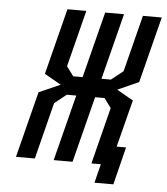

<svg xmlns="http://www.w3.org/2000/svg" viewBox="-53 -715 734 845"><g transform="rotate(5 314.0 -292.0)"><path d="M416.7 0H375L438.3 -250L407.5 -291.7H365.8L291.7 0H208.3L282.5 -291.7H240.8L188.3 -250L125 0H41.7L115.8 -291.7L210 -333.3L136.7 -375L210.8 -666.7H294.2L230.8 -416.7L261.7 -375H303.3L377.5 -666.7H460.8L386.7 -375H428.3L480.8 -416.7L544.2 -666.7H627.5L553.3 -375L460 -333.3L532.5 -291.7L479.2 -83.3H520.8L479.2 83.3H395.8Z"/></g></svg>

Font: Yulong
Style: Italic
Weight: 400
Italic angle: -14.25°
Designer: GGBotNet
Foundry: f0n7.com
Version: 1.00